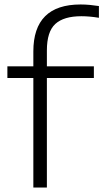

<svg xmlns="http://www.w3.org/2000/svg" viewBox="-20 -838 462 858"><path d="M129 0V-489.5H13V-541.5H129V-608Q129 -818 340 -818Q361 -818 381.8 -816Q402.5 -814 422 -811V-758.5Q380.5 -765.5 343.5 -765.5Q265 -765.5 227.2 -731Q189.5 -696.5 189.5 -612.5V-541.5H399.5V-489.5H189.5V0Z"/></svg>

Font: Encode Sans Expanded Light
Style: Regular
Weight: 300
Width: 7
Designer: Multiple Designers
Foundry: Impallari Type
Version: Version 3.000; ttfautohint (v1.8.3) -l 8 -r 50 -G 200 -x 14 